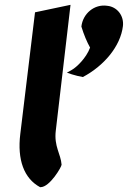

<svg xmlns="http://www.w3.org/2000/svg" viewBox="-20 -765 530 795"><path d="M489 -657C494 -700 465 -737 424 -741C371 -749 323 -709 317 -655C327 -622 340 -591 353 -568C337 -524 296 -486 278 -476L257 -464L278 -457C293 -452 308 -449 323 -446C410 -492 479 -573 489 -657ZM146 10H148C186 10 235 -74 235 -83C232 -127 203 -159 211 -224L272 -745L125 -714L64 -210C51 -104 79 -26 146 10Z"/></svg>

Font: Bluebird
Style: SfBdObl
Weight: 700
Designer: Jasper
Foundry: Cannot Into Space Fonts
Version: Version 0.98